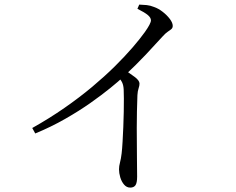

<svg xmlns="http://www.w3.org/2000/svg" viewBox="-20 -785 1040 846"><path d="M585.5 -746.3 593.5 -764.7Q610.1 -764.3 626.4 -762.6Q642.6 -760.8 658.3 -754.4Q677.7 -747.8 696.6 -733.1Q715.6 -718.4 728.4 -701.4Q741.1 -684.4 741.1 -671.3Q741.1 -662.2 735.5 -657.3Q729.9 -652.3 719.8 -645.7Q709.6 -639.1 695.6 -623.5Q665.6 -590.3 622.9 -544.8Q580.2 -499.4 523.1 -446Q502.7 -427 466 -397.1Q429.3 -367.2 379.2 -331.9Q329.1 -296.5 267.2 -261.2Q205.3 -225.8 135.3 -196.9L122.1 -221Q198.1 -263.7 264 -309.5Q329.9 -355.3 385.8 -402Q441.6 -448.8 486.2 -492.9Q530.7 -537 563.8 -575.4Q596.9 -613.8 618.3 -643.7Q645.1 -681.6 645.1 -695.3Q645.1 -707.1 631.4 -718.7Q617.7 -730.2 585.5 -746.3ZM494.9 -453.3 525.4 -479.4Q551.8 -462 573.3 -446.2Q594.7 -430.3 594.7 -416.7Q594.7 -407.3 590.6 -395.5Q586.5 -383.7 585.5 -365.5Q582.7 -292.8 582.6 -221.7Q582.6 -150.6 583.4 -94Q584.2 -37.4 584.2 -7Q584.2 20.6 577 31.1Q569.7 41.6 553.9 41.6Q537.9 41.6 526.7 28.4Q515.5 15.3 509.9 -3.6Q504.4 -22.5 504.4 -38.8Q504.4 -53 508.7 -68.9Q513 -84.7 516 -109.5Q518.4 -130.1 520.1 -160.6Q521.8 -191.1 523.3 -225.1Q524.8 -259.1 525.3 -291.9Q525.8 -324.6 525.8 -350.6Q525.8 -376.6 525 -389.6Q524.2 -408.7 518.3 -421.4Q512.4 -434.1 494.9 -453.3Z"/></svg>

Font: Noto Serif SC
Style: Regular
Weight: 200
Designer: Ryoko NISHIZUKA 西塚涼子 (kana & ideographs); Frank Grießhammer (Latin, Greek & Cyrillic); Wenlong ZHANG 张文龙 (bopomofo); San
Foundry: Adobe
Version: Version 2.001;hotconv 1.1.0;makeotfexe 2.6.0